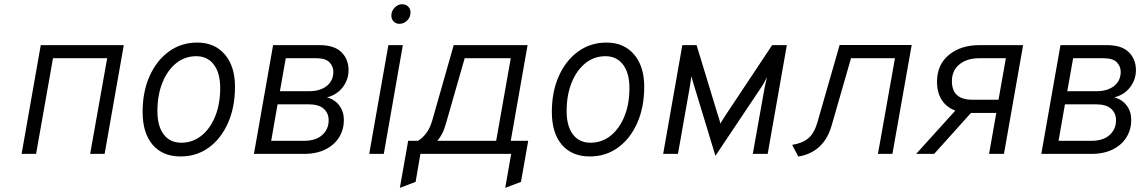

<svg xmlns="http://www.w3.org/2000/svg" viewBox="-20 -723 5371 902"><path d="M81.5 0 171.5 -511H561.5L471.5 0H403.5L483.5 -449.5H229L149.5 0Z M828.5 12Q744 12 697 -43Q650 -98 650 -197.5Q650 -292.5 683 -366Q716 -439.5 773.8 -481.2Q831.5 -523 906.5 -523Q988.5 -523 1036.2 -467.2Q1084 -411.5 1084 -315.5Q1084 -219.5 1051.2 -145.5Q1018.5 -71.5 961 -29.8Q903.5 12 828.5 12ZM831.5 -52.5Q885 -52.5 926.2 -85.5Q967.5 -118.5 991 -176.5Q1014.5 -234.5 1014.5 -309.5Q1014.5 -380 984.5 -419.5Q954.5 -459 902 -459Q848.5 -459 807.5 -426Q766.5 -393 743 -334.8Q719.5 -276.5 719.5 -200.5Q719.5 -130.5 749 -91.5Q778.5 -52.5 831.5 -52.5Z M1173 0 1263 -511H1481.5Q1550.5 -511 1584 -477.8Q1617.5 -444.5 1617.5 -393.5Q1617.5 -350 1590.8 -314Q1564 -278 1516 -265.5Q1552.5 -256 1574 -227.5Q1595.5 -199 1595.5 -159Q1595.5 -115 1573.5 -78.8Q1551.5 -42.5 1509.2 -21.2Q1467 0 1407 0ZM1295 -294.5H1432.5Q1484 -294.5 1515 -319.2Q1546 -344 1546 -385.5Q1546 -411.5 1527.5 -430.5Q1509 -449.5 1465.5 -449.5H1322.5ZM1254 -61.5H1409Q1463 -61.5 1493.5 -88.5Q1524 -115.5 1524 -158Q1524 -191.5 1500.8 -212.2Q1477.5 -233 1428 -233H1284Z M1856.5 -611Q1840.5 -611 1829.5 -622Q1818.5 -633 1818.5 -649.5Q1818.5 -671 1833.8 -687Q1849 -703 1869.5 -703Q1886.5 -703 1897.5 -692.2Q1908.5 -681.5 1908.5 -664.5Q1908.5 -642.5 1893 -626.8Q1877.5 -611 1856.5 -611ZM1714.5 0 1804.5 -511H1872.5L1783 0Z M1858.5 159.5 1897.5 -61.5H1943.5Q1964.5 -73.5 1982.2 -97Q2000 -120.5 2010.5 -156.5L2111.5 -511H2458.5L2379.5 -61.5H2461.5L2427.5 131.5L2353.5 159.5L2381.5 0H1955L1932.5 131.5ZM2034.5 -61.5H2311L2379.5 -449.5H2163L2075.5 -144Q2067 -114 2056.5 -94Q2046 -74 2034.5 -61.5Z M2751 12Q2666.5 12 2619.5 -43Q2572.5 -98 2572.5 -197.5Q2572.5 -292.5 2605.5 -366Q2638.5 -439.5 2696.2 -481.2Q2754 -523 2829 -523Q2911 -523 2958.8 -467.2Q3006.5 -411.5 3006.5 -315.5Q3006.5 -219.5 2973.8 -145.5Q2941 -71.5 2883.5 -29.8Q2826 12 2751 12ZM2754 -52.5Q2807.5 -52.5 2848.8 -85.5Q2890 -118.5 2913.5 -176.5Q2937 -234.5 2937 -309.5Q2937 -380 2907 -419.5Q2877 -459 2824.5 -459Q2771 -459 2730 -426Q2689 -393 2665.5 -334.8Q2642 -276.5 2642 -200.5Q2642 -130.5 2671.5 -91.5Q2701 -52.5 2754 -52.5Z M3341 9 3243 -313.5Q3235 -338.5 3228 -365.5Q3226 -352.5 3224.2 -338.2Q3222.5 -324 3219.5 -308.5L3165 0H3095.5L3185.5 -511H3252.5L3352.5 -182.5Q3357 -169.5 3359.8 -160Q3362.5 -150.5 3364 -142.5Q3370.5 -153.5 3376.5 -163Q3382.5 -172.5 3392.5 -187.5L3607.5 -511H3676.5L3586.5 0H3516.5L3571.5 -308Q3574.5 -323.5 3577.8 -337Q3581 -350.5 3583.5 -361Q3575 -344 3567.5 -330.8Q3560 -317.5 3550 -303.5Z M3730.5 12.5 3701.5 -42.5Q3750 -50 3778 -74Q3806 -98 3820.5 -149.5L3924.5 -511.5H4263L4172.5 0H4104.5L4184.5 -449.5H3978L3887 -133.5Q3851 -8 3730.5 12.5Z M4284 0 4468 -203.5Q4427 -218.5 4404.5 -253Q4382 -287.5 4382 -339Q4382 -419 4437.8 -465Q4493.5 -511 4581.5 -511H4786.5L4696.5 0H4626.5L4660.5 -192.5H4541.5L4368.5 0ZM4548 -254.5H4671L4705.5 -449.5H4581Q4522.5 -449.5 4487.2 -420.5Q4452 -391.5 4452 -341.5Q4452 -254.5 4548 -254.5Z M4872 0 4962 -511H5180.5Q5249.5 -511 5283 -477.8Q5316.5 -444.5 5316.5 -393.5Q5316.5 -350 5289.8 -314Q5263 -278 5215 -265.5Q5251.5 -256 5273 -227.5Q5294.5 -199 5294.5 -159Q5294.5 -115 5272.5 -78.8Q5250.5 -42.5 5208.2 -21.2Q5166 0 5106 0ZM4994 -294.5H5131.5Q5183 -294.5 5214 -319.2Q5245 -344 5245 -385.5Q5245 -411.5 5226.5 -430.5Q5208 -449.5 5164.5 -449.5H5021.5ZM4953 -61.5H5108Q5162 -61.5 5192.5 -88.5Q5223 -115.5 5223 -158Q5223 -191.5 5199.8 -212.2Q5176.5 -233 5127 -233H4983Z"/></svg>

Font: Overpass Light
Style: Italic
Weight: 300
Italic angle: -10°
Designer: Delve Withrington, Dave Bailey, Thomas Jockin
Foundry: Delve Fonts LLC
Version: Version 4.000; ttfautohint (v1.8.3)